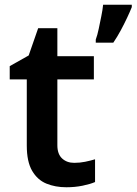

<svg xmlns="http://www.w3.org/2000/svg" viewBox="-20 -780 576 810"><path d="M293 -93Q317 -93 339 -97.5Q361 -102 381 -108V-12Q360 -3 328 3.5Q296 10 260 10Q213 10 175.5 -5.5Q138 -21 115.5 -59.5Q93 -98 93 -166V-445H21V-501L101 -546L141 -661H222V-543H376V-445H222V-167Q222 -130 242 -111.5Q262 -93 293 -93ZM536 -750Q528 -730 516 -704.5Q504 -679 489.5 -652Q475 -625 458 -600H384V-613Q391 -632 396.5 -658.5Q402 -685 407.5 -712Q413 -739 415 -760H536Z"/></svg>

Font: Noto Sans Javanese SemiBold
Style: Regular
Weight: 600
Version: Version 2.004